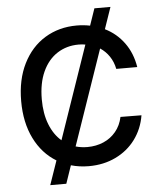

<svg xmlns="http://www.w3.org/2000/svg" viewBox="-59 -848 821 988"><g transform="rotate(-5 351.5 -353.5)"><path d="M203.1 -34.2Q130.4 -78.1 89.6 -160.4Q48.8 -242.7 48.8 -353.5Q48.8 -464.4 89.8 -546.6Q130.9 -628.9 203.1 -672.9Q275.4 -716.8 367.2 -716.8Q401.9 -716.8 436 -710L465.8 -796.9H548.8L510.3 -685.1Q569.8 -655.8 608.6 -602.5Q647.5 -549.3 659.2 -476.6H550.8Q543.5 -513.2 524.4 -541.5Q505.4 -569.8 477.1 -588.4L307.6 -97.2Q336.9 -88.9 368.2 -88.9Q413.1 -88.9 451.2 -105.2Q489.3 -121.6 515.4 -153.1Q541.5 -184.6 550.8 -228.5L659.2 -227.5Q647.9 -158.2 608.2 -104.2Q568.4 -50.3 506.1 -20.3Q443.8 9.8 367.2 9.8Q318.8 9.8 274.9 -2.9L243.2 89.8H160.2ZM237.8 -135.3 403.3 -615.2Q386.7 -618.2 368.2 -618.2Q306.6 -618.2 258.3 -587.2Q210 -556.2 182.6 -496.6Q155.3 -437 155.3 -353.5Q155.3 -279.8 177 -224.4Q198.7 -168.9 237.8 -135.3Z"/></g></svg>

Font: Pretendard Std Medium
Style: Regular
Weight: 500
Designer: Base glyphs from Inter by Rasmus Andersson; Hangeul glyphs from Noto Sans CJK(Source Han Sans) by Jang Soo-young and Kan
Foundry: Kil Hyung-jin
Version: Version 1.309